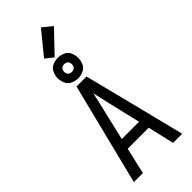

<svg xmlns="http://www.w3.org/2000/svg" viewBox="-365 -1248 1305 1305"><g transform="rotate(-45 288.0 -595.0)"><path d="M56 0H143L187 -190H389L433 0H521L398 -490L336 -735H240ZM205 -265 258 -490Q266 -523 273.5 -556Q281 -589 288 -622Q295 -589 303 -556Q311 -523 318 -490L371 -265ZM288 -766Q314 -766 339 -777.5Q364 -789 375 -813.5Q386 -838 386 -865Q386 -891 375 -916Q364 -941 339 -952Q314 -963 288 -963Q261 -963 236.5 -952Q212 -941 200.5 -916Q189 -891 189 -865Q189 -838 200.5 -813.5Q212 -789 236.5 -777.5Q261 -766 288 -766ZM288 -827Q278 -827 268.5 -831.5Q259 -836 255 -845.5Q251 -855 251 -865Q251 -875 255 -884Q259 -893 268.5 -897.5Q278 -902 288 -902Q298 -902 307.5 -897.5Q317 -893 321 -884Q325 -875 325 -865Q325 -855 321 -845.5Q317 -836 307.5 -831.5Q298 -827 288 -827ZM275 -980 422 -1134 353 -1190 218 -1025Z"/></g></svg>

Font: Iosevka SS01 Extended
Style: Regular
Weight: 400
Width: 7
Monospace: yes
Designer: Belleve Invis
Foundry: Belleve Invis
Version: Version 3.4.7; ttfautohint (v1.8.3)